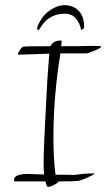

<svg xmlns="http://www.w3.org/2000/svg" viewBox="-20 -703 412 744"><path d="M230 -683Q264 -683 285 -661Q306 -639 306 -599Q306 -593 301.5 -590.5Q297 -588 294 -588Q290 -612 274.5 -631Q259 -650 229 -650Q201 -650 176.5 -636.5Q152 -623 134 -592Q130 -586 128 -586Q125 -586 124.5 -591Q124 -596 125 -600Q142 -641 172 -662Q202 -683 230 -683ZM168 21Q161 21 160 14L156 0H37Q34 0 34 -5Q34 -29 88 -29Q86 -29 101.5 -28.5Q117 -28 151 -27Q150 -32 149.5 -42.5Q149 -53 149 -69Q149 -101 151.5 -161.5Q154 -222 159 -311Q163 -400 171 -495L51 -491Q50 -492 50 -493Q50 -499 57 -509Q64 -520 70 -522Q76 -524 176 -524Q186 -546 215 -546Q219 -546 219 -543Q219 -540 218 -533.5Q217 -527 217 -524H283Q290 -524 299.5 -524.5Q309 -525 322 -525H349Q370 -525 372 -523Q372 -517 347 -507Q320 -496 314 -496H214Q187 -330 187 -169Q187 -130 189 -94Q191 -58 195 -26H228Q245 -26 254 -25.5Q263 -25 263 -25Q263 -24 286.5 -27.5Q310 -31 342 -31H344Q346 -31 346 -30Q346 -27 319 -15Q306 -9 297 -6Q288 -3 284 -2Q274 -1 255 -0.5Q236 0 207 0Q204 6 189.5 13.5Q175 21 168 21Z"/></svg>

Font: Shalimar
Style: Regular
Weight: 400
Designer: Robert E. Leuschke
Foundry: Robert E. Leuschke
Version: Version 1.010; ttfautohint (v1.8.3)